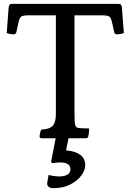

<svg xmlns="http://www.w3.org/2000/svg" viewBox="-20 -800 680 1000"><path d="M257 180Q242 180 233 172.5Q224 165 226 152L233 111Q248 115 262 117Q276 119 288 119Q315 119 331 109.5Q347 100 347 82Q347 46 293 46Q284 46 274 47Q264 48 252 50L246 42L270 -80H196Q186 -80 186 -90Q186 -94 188.5 -106Q191 -118 195 -125Q239 -127 255 -145.5Q271 -164 271 -205V-720H120Q96 -719 88.5 -712Q81 -705 76 -681L65 -632Q62 -621 50 -621Q45 -621 33 -623Q21 -625 15 -628L25 -760Q26 -771 30 -775.5Q34 -780 45 -780H595Q606 -780 610 -775.5Q614 -771 615 -760L625 -628Q619 -625 607 -623Q595 -621 590 -621Q578 -621 575 -632L564 -681Q559 -705 551.5 -712Q544 -719 520 -720H368V-205Q368 -161 372 -148Q376 -135 391 -133Q401 -132 417.5 -131.5Q434 -131 444 -131Q444 -104 440 -90Q437 -80 429 -80H337L324 -17Q372 -13 398 6.5Q424 26 424 61Q424 86 403.5 114Q383 142 346 161Q309 180 257 180Z"/></svg>

Font: Gowun Batang
Style: Bold
Weight: 700
Designer: Yanghee Ryu
Foundry: Yanghee Ryu
Version: Version 2.000